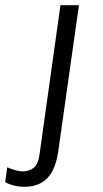

<svg xmlns="http://www.w3.org/2000/svg" viewBox="-116 -531 396 737"><path d="M108 47Q98 119 66 152.5Q34 186 -23 186Q-43 186 -63 181Q-83 176 -96 168L-88 111Q-76 117 -58.5 122Q-41 127 -30 127Q-5 127 13 113.5Q31 100 36 60L116 -511H187Z"/></svg>

Font: Chivo Light Italic
Style: Regular
Weight: 300
Italic angle: -8.05°
Designer: Hector Gatti
Foundry: Omnibus-Type
Version: Version 1.007